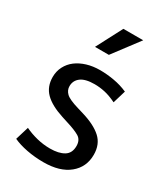

<svg xmlns="http://www.w3.org/2000/svg" viewBox="-175 -772 757 863"><g transform="rotate(30 203.5 -340.5)"><path d="M332 -382Q299 -398 272 -404Q245 -410 218 -410Q170 -410 147 -392.5Q124 -375 124 -346Q124 -325 140 -309.5Q156 -294 207 -279L237 -270Q304 -250 338.5 -218.5Q373 -187 373 -133Q373 -69 325.5 -30Q278 9 193 9Q148 9 106.5 1Q65 -7 35 -21L56 -90Q85 -76 119 -67.5Q153 -59 188 -59Q233 -59 259.5 -75Q286 -91 286 -128Q286 -160 263 -173.5Q240 -187 197 -200L166 -210Q101 -231 69.5 -262.5Q38 -294 38 -344Q38 -374 51 -399Q64 -424 86.5 -441Q109 -458 140 -467.5Q171 -477 208 -477Q243 -477 280.5 -470.5Q318 -464 352 -449ZM207 -556H135L205 -690H308Z"/></g></svg>

Font: Mukta Malar
Style: Regular
Weight: 400
Designer: Aadarsh Rajan, Girish Dalvi, Yashodeep Gholap
Foundry: Ek Type
Version: Version 2.538;PS 1.000;hotconv 16.6.51;makeotf.lib2.5.65220;